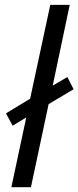

<svg xmlns="http://www.w3.org/2000/svg" viewBox="-20 -780 327 800"><path d="M27.3 0 89.4 -290.5 32.7 -256.3 4.9 -307.6 105.5 -368.7 189.5 -759.8H270.5L199.7 -423.3L260.7 -459L286.6 -408.2L182.6 -346.2L108.9 0Z"/></svg>

Font: Open Sans
Style: Italic
Weight: 400
Italic angle: -12°
Designer: Monotype Design Team
Foundry: Monotype Imaging Inc.
Version: Version 3.000; ttfautohint (v1.8.4)